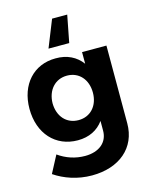

<svg xmlns="http://www.w3.org/2000/svg" viewBox="-140 -872 926 1164"><g transform="rotate(-15 322.5 -290.5)"><path d="M397 -781H302L234 -611H364ZM425 -538V-465C388 -515 332 -544 259 -543C122 -543 28 -440 28 -288C28 -132 124 -28 263 -28C334 -28 389 -56 425 -106V-45C425 28 369 75 281 75C220 75 163 56 114 21L57 129C119 171 200 200 291 200C463 200 578 103 578 -50V-538ZM299 -145C223 -145 173 -202 172 -284C173 -366 224 -424 299 -424C374 -424 425 -367 425 -284C425 -202 374 -145 299 -145Z"/></g></svg>

Font: Juman SemiBold
Style: Regular
Weight: 600
Designer: Bandar Raffah (Arabic) Julieta Ulanovsky (Latin)
Foundry: Caramella
Version: Version 5.022;PS 005.022;hotconv 1.0.88;makeotf.lib2.5.64775